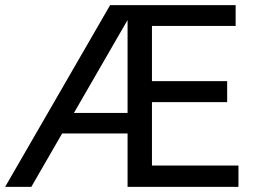

<svg xmlns="http://www.w3.org/2000/svg" viewBox="-20 -728 1000 748"><path d="M477 0H909V-83H572V-330H865V-412H572V-627H898V-708H409L0 0H102L222 -208H477ZM268 -288 477 -650V-288Z"/></svg>

Font: Telex Regular
Style: Regular
Weight: 400
Designer: Andres Torresi
Foundry: Andres Torresi
Version: Version 1.001